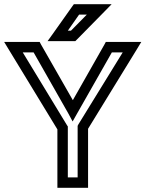

<svg xmlns="http://www.w3.org/2000/svg" viewBox="-93 -875 697 920"><path d="M540 -674H429H414L407 -661L256 -395L104 -661L97 -674H83H-29H-73L-50 -636L182 -255V0V25H207H304H329V0V-258L561 -636L584 -674H540ZM495 -624 282 -278 279 -272V-265V-25H232V-262V-269L228 -275L16 -624H68L234 -332L255 -293L277 -332L443 -624H495ZM383 -855H274H261L253 -844L163 -717L135 -678H184H258H268L275 -685L400 -812L442 -855H383ZM323 -805 247 -728H232L286 -805H323Z"/></svg>

Font: Gamestation DisplayOutline
Style: Regular
Weight: 400
Designer: Jonas Hecksher
Foundry: Jonas Hecksher, Playtypeª, e-types AS
Version: Version 1.003